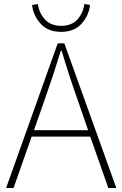

<svg xmlns="http://www.w3.org/2000/svg" viewBox="-20 -943 613 963"><path d="M403.3 -922.9 431.6 -918Q425.8 -865.2 389.2 -824.2Q352.5 -783.2 287.1 -783.2Q220.7 -783.2 184.1 -823.7Q147.5 -864.3 140.6 -918L169.9 -922.9Q176.8 -876 206.1 -844.7Q235.4 -813.5 287.1 -813.5Q338.9 -813.5 367.7 -844.7Q396.5 -876 403.3 -922.9ZM150.4 -290H421.9L372.1 -434.6Q329.1 -554.7 289.1 -688.5H285.2Q250 -573.2 201.2 -434.6ZM523.4 0 432.6 -257.8H138.7L47.9 0H10.7L269.5 -725.6H302.7L563.5 0Z"/></svg>

Font: Gen Shin Gothic ExtraLight
Style: Regular
Weight: 100
Designer: [Source Han Sans]
Ryoko NISHIZUKA  (kana & ideographs); Paul D. Hunt (Latin, Greek & Cyrillic); Wenlong ZHANG  (bopomofo
Version: Version 1.002.20150607